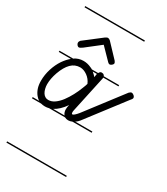

<svg xmlns="http://www.w3.org/2000/svg" viewBox="-198 -626 825 950"><g transform="rotate(30 214.5 -151.0)"><path d="M341 -14H231Q220 -9 209 -9Q198 -9 189 -14H98Q87 -11 75 -11Q63 -11 52 -14H0V-21H37Q27 -27 19 -37Q8 -50 1.5 -68.5Q-5 -87 -5 -112Q-5 -146 5.5 -179.5Q16 -213 34 -240Q50 -263 69 -279H0V-286H78Q101 -302 129 -302Q152 -302 173 -292Q179 -290 185 -286H221Q223 -289 225 -292Q229 -297 235 -297Q245 -297 249 -292Q252 -289 253 -286H341V-279H254V-275L209 -66Q207 -58 208 -51Q208 -46 212 -45Q216 -44 224 -51Q232 -58 241 -69L400 -277Q408 -285 414 -285Q420 -285 427 -279Q434 -273 434 -266Q434 -260 422 -247L269 -47Q257 -30 243 -21H341ZM192 -185Q196 -195 198 -200.5Q200 -206 202 -213Q192 -237 171.5 -251.5Q151 -266 131 -266Q101 -266 79.5 -244.5Q58 -223 43 -181Q30 -144 30 -112Q30 -100 33 -87.5Q36 -75 41.5 -66Q47 -57 55 -52Q63 -47 73 -47Q92 -47 109.5 -59.5Q127 -72 142 -92Q157 -112 170 -136.5Q183 -161 192 -185ZM175 -421 93 -357Q80 -348 75 -348Q69 -348 64 -354Q59 -360 59 -367Q59 -373 65 -380L161 -454Q173 -462 177 -461Q183 -461 190 -455L261 -380Q267 -372 267 -368Q267 -362 260.5 -356.5Q254 -351 248 -351Q244 -351 238 -356.5Q232 -362 175 -421ZM341 -534H0V-541H341ZM341 239H0V232H341ZM172 -51Q172 -64 176 -77Q148 -37 117 -21H182Q172 -33 172 -51ZM215 -259Q215 -262 216 -268Q217 -273 218 -279H194Q205 -270 215 -259Z"/></g></svg>

Font: Gruenewald VA 1. Klasse
Style: Regular
Weight: 400
Designer: Peter Wiegel
Foundry: Peter Wiegel, nach dem Schriftentwurf von Dr. H. Gr¸newald
Version: Version 0.007